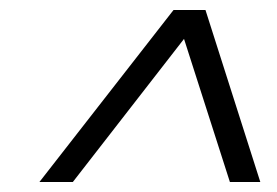

<svg xmlns="http://www.w3.org/2000/svg" viewBox="-20 -710 555 385"><path d="M59 -345 328 -690H392L502 -345H441L349 -632L126 -345Z"/></svg>

Font: Platypi SemiBold
Style: Italic
Weight: 600
Italic angle: -13°
Designer: David Sargent
Foundry: Bolt Cutter Type
Version: Version 1.200; ttfautohint (v1.8.4.7-5d5b)